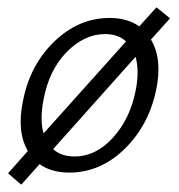

<svg xmlns="http://www.w3.org/2000/svg" viewBox="-20 -467 488 524"><path d="M444 -417 392 -359Q424 -305 406 -221Q386 -125 320 -60.5Q254 4 169 4Q120 4 88 -19L38 37L2 6L56 -55Q25 -108 43 -193Q62 -290 128.5 -354Q195 -418 279 -418Q328 -418 360 -395L407 -447ZM99 -196Q88 -140 99 -103L324 -354Q302 -374 267 -374Q210 -374 162 -325Q114 -276 99 -196ZM350 -219Q361 -272 350 -312L125 -60Q147 -40 183 -40Q242 -40 288.5 -91.5Q335 -143 350 -219Z"/></svg>

Font: EauTestText Semilight
Style: Italic
Weight: 300
Italic angle: -12°
Designer: Christian Thalmann (Catharsis Fonts)
Version: Version 0.001;PS 000.001;hotconv 1.0.88;makeotf.lib2.5.64775